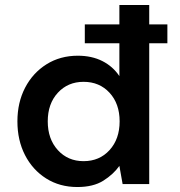

<svg xmlns="http://www.w3.org/2000/svg" viewBox="-20 -740 722 772"><path d="M291 12Q220 12 165.5 -22.5Q111 -57 80.5 -116.5Q50 -176 50 -252Q50 -328 81 -387.5Q112 -447 167 -481.5Q222 -516 293 -516Q349 -516 391.5 -494.5Q434 -473 460 -434V-566H321V-642H460V-720H580V-642H653V-566H580V0H473L460 -73Q436 -39 395.5 -13.5Q355 12 291 12ZM316 -92Q380 -92 420.5 -136.5Q461 -181 461 -252Q461 -323 420.5 -367Q380 -411 316 -411Q253 -411 212.5 -367Q172 -323 172 -252Q172 -181 212.5 -136.5Q253 -92 316 -92Z"/></svg>

Font: DM Sans SemiBold
Style: Regular
Weight: 600
Designer: Colophon Foundry, Jonny Pinhorn
Foundry: Colophon Foundry
Version: Version 4.004; ttfautohint (v1.8.4.7-5d5b)